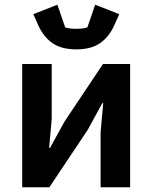

<svg xmlns="http://www.w3.org/2000/svg" viewBox="-20 -793 645 813"><path d="M74 -522H199V-289L188 -167H192L253 -278L416 -522H531V0H406V-233L417 -356H413L352 -244L189 0H74ZM303 -584Q240 -584 202 -610.5Q164 -637 142 -686L121 -733L223 -773L256 -677Q264 -674 277 -672.5Q290 -671 303 -671Q316 -671 329 -672.5Q342 -674 350 -677L383 -773L485 -733L464 -686Q442 -637 404 -610.5Q366 -584 303 -584Z"/></svg>

Font: IBM Plex Sans SmBld
Style: Regular
Weight: 600
Designer: Mike Abbink, Paul van der Laan, Pieter van Rosmalen
Foundry: Bold Monday
Version: Version 3.005